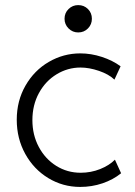

<svg xmlns="http://www.w3.org/2000/svg" viewBox="-20 -735 534 761"><path d="M46.4 -260.3Q46.4 -335.4 81.1 -395.8Q115.7 -456.1 173.6 -489.7Q231.4 -523.4 298.3 -523.4Q340.8 -523.4 383.5 -509.5Q426.3 -495.6 458 -472.2L433.6 -419.4Q411.1 -440.9 372.3 -454.1Q333.5 -467.3 299.3 -467.3Q248.5 -467.3 204.6 -440.7Q160.6 -414.1 134.5 -366.5Q108.4 -318.8 108.4 -258.8Q108.4 -200.2 133.8 -152.6Q159.2 -105 202.9 -77.6Q246.6 -50.3 299.8 -50.3Q340.3 -50.3 377 -64.9Q413.6 -79.6 435.5 -102.1L460 -48.3Q428.7 -22.9 386.5 -8.5Q344.2 5.9 297.9 5.9Q229 5.9 171.4 -29.1Q113.8 -64 80.1 -125Q46.4 -186 46.4 -260.3ZM235.8 -660.6Q235.8 -683.6 251.7 -699.2Q267.6 -714.8 290 -714.8Q313 -714.8 328.6 -699.2Q344.2 -683.6 344.2 -660.6Q344.2 -638.2 328.6 -622.3Q313 -606.4 290 -606.4Q267.6 -606.4 251.7 -622.3Q235.8 -638.2 235.8 -660.6Z"/></svg>

Font: Reddit Sans Light
Style: Regular
Weight: 300
Designer: Stephen Hutchings
Foundry: Reddit
Version: Version 1.013